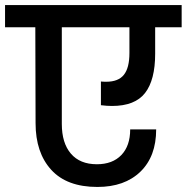

<svg xmlns="http://www.w3.org/2000/svg" viewBox="-44 -760 740 761"><path d="M356 -437Q363 -436 377 -436Q425 -436 447 -463.5Q469 -491 469 -550V-652H201V-269Q201 -193 237 -151Q273 -109 340 -109Q402 -109 437 -145.5Q472 -182 472 -247H575Q575 -140 512.5 -79.5Q450 -19 342 -19Q221 -19 159 -87Q97 -155 97 -272L96 -652H-24V-740H676V-652H571V-547Q571 -443 531 -391.5Q491 -340 400 -340Q380 -340 356 -343Z"/></svg>

Font: Fz Poppins Med
Style: Regular
Weight: 500
Designer: Ninad Kale (Devanagari), Jonny Pinhorn (Latin)
Foundry: Indian Type Foundry
Version: Vit hóa bi Vntype.Com & FontZin.Com